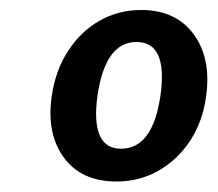

<svg xmlns="http://www.w3.org/2000/svg" viewBox="-20 -752 425 375"><path d="M207.5 -397.5Q139 -397.5 104.8 -444.2Q70.5 -491 81 -563.5Q88 -614 112.8 -652.2Q137.5 -690.5 174.5 -711.5Q211.5 -732.5 255.5 -732.5Q323.5 -732.5 358.2 -685.2Q393 -638 382.5 -563.5Q376 -515 351.8 -477.8Q327.5 -440.5 290.2 -419Q253 -397.5 207.5 -397.5ZM216.5 -461.5Q278.5 -461.5 293.5 -566Q308 -670 246.5 -670Q186 -670 170.5 -566Q156 -461.5 216.5 -461.5Z"/></svg>

Font: Public Sans
Style: Bold Italic
Weight: 700
Italic angle: -8°
Designer: The Public Sans project authors (U.S. Web Design System). Libre Franklin designed by Pablo Impallari and Rodrigo Fuenzal
Version: Version 1.008; ttfautohint (v1.8.1) -l 8 -r 50 -G 200 -x 14 